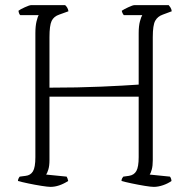

<svg xmlns="http://www.w3.org/2000/svg" viewBox="-20 -729 740 749"><path d="M177 0Q167 0 141.5 -4Q116 -8 90 -13.5Q64 -19 50 -23Q50 -28 52.5 -33Q55 -38 57 -40L80 -43Q99 -45 108.5 -60.5Q118 -76 118 -116V-599Q118 -627 122.5 -645.5Q127 -664 131 -670H59Q54 -674 52 -687Q58 -692 76.5 -700.5Q95 -709 102 -709H234Q238 -706 242 -699.5Q246 -693 247 -685L211 -672Q190 -665 181.5 -647.5Q173 -630 173 -584V-387Q283 -387 374.5 -391Q466 -395 521 -399V-599Q521 -628 526 -646Q531 -664 535 -670H463Q457 -677 455 -687Q462 -692 480 -700.5Q498 -709 505 -709H638Q640 -707 644.5 -700.5Q649 -694 650 -685L615 -672Q595 -665 585.5 -648Q576 -631 576 -584V-104Q576 -82 572 -67.5Q568 -53 564 -48L643 -40Q648 -34 649 -23Q635 -13 616 -6.5Q597 0 580 0Q569 0 544.5 -4Q520 -8 494 -13.5Q468 -19 454 -23Q454 -29 456.5 -33.5Q459 -38 461 -40L483 -43Q503 -46 512 -62Q521 -78 521 -116V-352H173V-104Q173 -82 168.5 -67.5Q164 -53 160 -48L240 -40Q242 -37 243.5 -32.5Q245 -28 246 -23Q210 0 177 0Z"/></svg>

Font: Texturina 72pt Thin
Style: Regular
Weight: 100
Designer: Guillermo Torres Carreño
Foundry: Omnibus-Type
Version: Version 1.002; ttfautohint (v1.8.3)